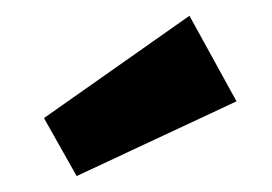

<svg xmlns="http://www.w3.org/2000/svg" viewBox="-20 -845 342 241"><path d="M217.8 -825.2 276.9 -717.8 76.2 -624 35.2 -696.8Z"/></svg>

Font: Fira Sans Compressed
Style: Bold
Weight: 700
Width: 1
Designer: Carrois Corporate & Edenspiekermann AG
Foundry: Carrois Corporate GbR & Edenspiekermann AG
Version: Version 4.203;PS 004.203;hotconv 1.0.88;makeotf.lib2.5.64775